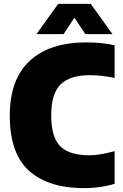

<svg xmlns="http://www.w3.org/2000/svg" viewBox="-20 -971 640 1001"><path d="M420 10Q232.5 10 131.8 -80.2Q31 -170.5 31 -368Q31 -557.5 135 -653.8Q239 -750 429.5 -750Q509.5 -750 577.5 -735V-565Q547 -571 514.8 -575Q482.5 -579 448 -579Q345 -579 296 -531Q247 -483 247 -370Q247 -254.5 294.5 -208Q342 -161.5 445.5 -161.5Q475.5 -161.5 509.2 -167.5Q543 -173.5 577.5 -183V-13Q546 -2.5 503.5 3.8Q461 10 420 10ZM170 -793 283.5 -951H453L566.5 -793H425L368 -879L311.5 -793Z"/></svg>

Font: Encode Sans Semi Condensed Black
Style: Regular
Weight: 900
Width: 4
Designer: Multiple Designers
Foundry: Impallari Type
Version: Version 3.000; ttfautohint (v1.8.3) -l 8 -r 50 -G 200 -x 14 